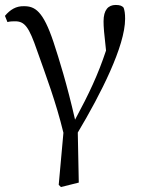

<svg xmlns="http://www.w3.org/2000/svg" viewBox="-20 -548 569 775"><path d="M10 -459C21 -462 33 -462 41 -462C80 -462 97 -439 130 -343C165 -244 206 -136 236 -12L217 198L226 207L298 189L294 -13C387 -169 485 -362 485 -472C485 -494 483 -505 479 -517C473 -524 465 -528 447 -528C417 -528 398 -508 398 -462C398 -440 400 -414 408 -344C375 -245 340 -171 283 -65C250 -209 219 -308 196 -378C154 -504 121 -523 77 -523C45 -524 21 -509 0 -484Z"/></svg>

Font: Source Han Serif AKR9
Style: Regular
Weight: 400
Designer: Ryoko NISHIZUKA 西塚涼子 (kana & ideographs); Frank Grießhammer (Latin, Greek & Cyrillic); Sandoll Communications 산돌커뮤니케이션, 
Foundry: Adobe Systems Incorporated
Version: Version 1.005;hotconv 1.0.107;makeotfexe 2.5.65593